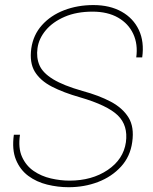

<svg xmlns="http://www.w3.org/2000/svg" viewBox="-20 -741 615 770"><path d="M301.3 -350.6Q234.4 -369.6 188 -393.6Q141.6 -417.5 119.6 -453.6Q97.7 -489.7 105.5 -546.9Q113.3 -601.1 148.2 -640.1Q183.1 -679.2 237.1 -700Q291 -720.7 354.5 -720.7Q420.4 -720.7 467.5 -694.3Q514.6 -668 536.9 -620.8Q559.1 -573.7 550.3 -510.7H526.4Q533.7 -563.5 514.4 -605Q495.1 -646.5 453.4 -670.4Q411.6 -694.3 351.1 -694.3Q287.1 -694.3 239.5 -673.8Q191.9 -653.3 163.8 -619.9Q135.7 -586.4 130.4 -547.9Q125 -510.3 138.2 -479.5Q151.4 -448.7 192.9 -423.3Q234.4 -397.9 311.5 -376Q376.5 -358.4 424.1 -333.3Q471.7 -308.1 495.4 -269.8Q519 -231.4 510.3 -171.4Q502.4 -113.3 465.3 -72.8Q428.2 -32.2 373.3 -11.2Q318.4 9.8 254.9 9.8Q211.9 9.8 169.2 -0.7Q126.5 -11.2 93.5 -35.6Q60.5 -60.1 43.9 -100.6Q27.3 -141.1 35.6 -200.7H60.1Q52.2 -147.5 68.4 -111.8Q84.5 -76.2 115.2 -55.2Q146 -34.2 184.1 -25.4Q222.2 -16.6 258.8 -16.6Q348.6 -16.6 411.9 -59.3Q475.1 -102.1 484.9 -170.4Q494.1 -237.8 452.4 -278.3Q410.6 -318.8 301.3 -350.6Z"/></svg>

Font: Robert Sans Thin
Style: Italic
Weight: 100
Italic angle: -8°
Designer: Christian Robertson (extended by Adam Twardoch)
Foundry: Google
Version: Version 12.135;April 2, 2019;FontCreator 11.5.0.2425 64-bit;